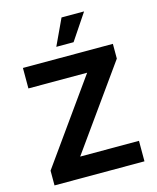

<svg xmlns="http://www.w3.org/2000/svg" viewBox="-137 -1053 941 1148"><g transform="rotate(-15 333.5 -479.5)"><path d="M55.4 0V-91.3L418.3 -600.5H54.7V-727.3H611.5V-636L248.2 -126.8H612.2V0ZM280.2 -797.6 355.8 -959.2H495.4L387.1 -797.6Z"/></g></svg>

Font: Inter UI
Style: Bold
Weight: 700
Designer: Rasmus Andersson
Foundry: rsms
Version: 3.2;8d6f07862